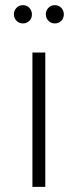

<svg xmlns="http://www.w3.org/2000/svg" viewBox="-20 -726 301 746"><path d="M34 -670Q34 -685 44 -695.5Q54 -706 69 -706Q84 -706 94 -695.5Q104 -685 104 -670Q104 -655 94 -645Q84 -635 69 -635Q54 -635 44 -645.5Q34 -656 34 -670ZM158 -670Q158 -685 168 -695.5Q178 -706 193 -706Q208 -706 218 -695.5Q228 -685 228 -670Q228 -655 218 -645Q208 -635 193 -635Q178 -635 168 -645.5Q158 -656 158 -670ZM106 0V-522H156V0Z"/></svg>

Font: mBank Light
Style: Regular
Weight: 300
Designer: Julieta Ulanovsky
Foundry: Julieta Ulanovsky
Version: Version 7.200;PS 007.200;hotconv 1.0.88;makeotf.lib2.5.64775